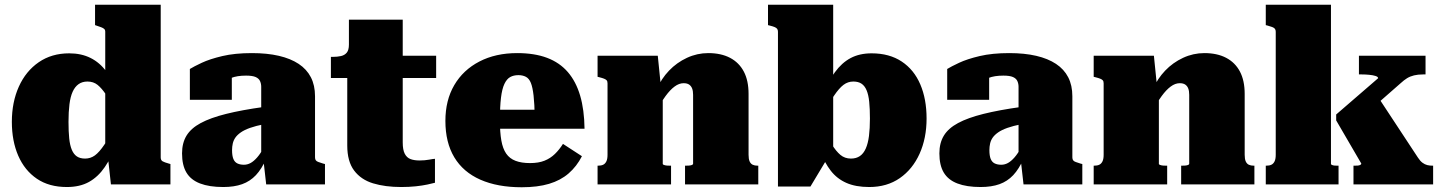

<svg xmlns="http://www.w3.org/2000/svg" viewBox="-20 -778 6084 810"><path d="M658 -114Q658 -102 666 -97.5Q674 -93 692 -88L699 -86V0H448L434 -127L424 -110V-644Q424 -652 419.5 -656Q415 -660 407 -663Q399 -666 387 -670L381 -672V-758H658ZM272 -553Q323 -553 362 -533.5Q401 -514 428.5 -476.5Q456 -439 473 -386V-310Q446 -351 427.5 -378.5Q409 -406 391.5 -420Q374 -434 349 -434Q327 -434 311.5 -423Q296 -412 286.5 -391Q277 -370 273 -338Q269 -306 269 -264Q269 -223 272 -194Q275 -165 283 -146Q291 -127 304.5 -118Q318 -109 339 -109Q362 -109 380.5 -122.5Q399 -136 420.5 -168Q442 -200 473 -253V-172Q450 -114 422 -73Q394 -32 355.5 -10.5Q317 11 262 11Q187 11 135.5 -24Q84 -59 57 -121Q30 -183 30 -264Q30 -347 59.5 -412.5Q89 -478 143.5 -515.5Q198 -553 272 -553Z M1094 -327V-254Q1059 -247 1035 -238.5Q1011 -230 996 -219.5Q981 -209 973 -197.5Q965 -186 962 -172.5Q959 -159 959 -145Q959 -121 964.5 -107.5Q970 -94 981.5 -88.5Q993 -83 1009 -83Q1024 -83 1037.5 -90.5Q1051 -98 1065 -114Q1079 -130 1094 -157L1104 -110Q1084 -65 1059.5 -39Q1035 -13 1001.5 -1Q968 11 922 11Q863 11 824 -4Q785 -19 766.5 -50Q748 -81 748 -131Q748 -175 767 -206Q786 -237 827 -259Q868 -281 934 -297.5Q1000 -314 1094 -327ZM1103 0 1091 -106 1082 -101V-412Q1082 -425 1077 -436Q1072 -447 1058.5 -453Q1045 -459 1018 -459Q980 -459 955 -449Q930 -439 922 -427Q911 -431 907.5 -438.5Q904 -446 909 -454.5Q914 -463 926 -468.5Q938 -474 958 -473V-357H781V-487Q797 -497 831 -513Q865 -529 918 -541.5Q971 -554 1043 -554Q1107 -554 1156.5 -542.5Q1206 -531 1240 -508.5Q1274 -486 1291.5 -452Q1309 -418 1309 -372V-114Q1309 -106 1312.5 -101.5Q1316 -97 1323.5 -94.5Q1331 -92 1343 -88L1351 -86V0Z M1376 -449V-538H1382Q1403 -538 1418.5 -541.5Q1434 -545 1443 -556Q1452 -567 1452 -590L1582 -543H1820V-449ZM1679 -177Q1679 -146 1687.5 -129.5Q1696 -113 1711.5 -107Q1727 -101 1750 -101Q1772 -101 1790.5 -104.5Q1809 -108 1815 -108V-7Q1804 -4 1783 0.5Q1762 5 1734 8Q1706 11 1673 11Q1605 11 1554 -4.5Q1503 -20 1474 -58.5Q1445 -97 1445 -164V-522L1452 -531V-695H1679Z M2089 -269Q2089 -220 2095 -185.5Q2101 -151 2115.5 -130Q2130 -109 2155 -99.5Q2180 -90 2216 -90Q2252 -90 2277 -100Q2302 -110 2321 -128.5Q2340 -147 2355 -171L2435 -119Q2413 -76 2379 -46.5Q2345 -17 2296.5 -2.5Q2248 12 2181 12Q2079 12 2006.5 -20Q1934 -52 1896.5 -114.5Q1859 -177 1859 -268Q1859 -355 1896.5 -419Q1934 -483 2002.5 -518.5Q2071 -554 2162 -554Q2235 -554 2288 -534Q2341 -514 2375.5 -474Q2410 -434 2427.5 -374.5Q2445 -315 2446 -235H2033V-315H2254L2236 -283Q2235 -340 2231 -375Q2227 -410 2219.5 -428.5Q2212 -447 2198.5 -454Q2185 -461 2167 -461Q2147 -461 2132.5 -453Q2118 -445 2108 -424Q2098 -403 2093.5 -365.5Q2089 -328 2089 -269Z M2501 0V-79H2503Q2516 -79 2524.5 -83Q2533 -87 2538 -97Q2543 -107 2543 -125V-426Q2543 -435 2539.5 -439Q2536 -443 2528.5 -446Q2521 -449 2509 -452L2501 -454V-543H2755L2768 -415L2776 -414V-86Q2776 -84 2781.5 -82Q2787 -80 2794 -79.5Q2801 -79 2807 -79H2811V0ZM3179 0H2870V-79H2872Q2879 -79 2886.5 -79.5Q2894 -80 2899 -82Q2904 -84 2904 -87V-378Q2904 -394 2900 -404.5Q2896 -415 2887.5 -421Q2879 -427 2864 -427Q2845 -427 2826 -413Q2807 -399 2788 -373Q2769 -347 2748 -306L2751 -402Q2770 -446 2802.5 -480Q2835 -514 2878 -534Q2921 -554 2968 -554Q3022 -554 3060 -534Q3098 -514 3118 -476Q3138 -438 3138 -382V-125Q3138 -107 3142.5 -97Q3147 -87 3155.5 -83Q3164 -79 3176 -79H3179Z M3647 11Q3590 11 3550.5 -6.5Q3511 -24 3485 -57.5Q3459 -91 3441 -138L3446 -236Q3472 -197 3489.5 -168.5Q3507 -140 3525.5 -124.5Q3544 -109 3570 -109Q3592 -109 3607.5 -119.5Q3623 -130 3632.5 -151.5Q3642 -173 3646 -204.5Q3650 -236 3650 -278Q3650 -319 3647 -348.5Q3644 -378 3636 -397Q3628 -416 3614.5 -425Q3601 -434 3580 -434Q3557 -434 3538.5 -420Q3520 -406 3499 -375Q3478 -344 3446 -291V-373Q3473 -433 3502 -473Q3531 -513 3568.5 -533Q3606 -553 3657 -553Q3732 -553 3784 -518.5Q3836 -484 3862.5 -422Q3889 -360 3889 -278Q3889 -195 3859.5 -129.5Q3830 -64 3776 -26.5Q3722 11 3647 11ZM3262 -644Q3262 -652 3258.5 -656.5Q3255 -661 3247.5 -664Q3240 -667 3228 -670L3220 -672V-758H3495V-124L3477 -121L3399 9H3262Z M4289 -327V-254Q4254 -247 4230 -238.5Q4206 -230 4191 -219.5Q4176 -209 4168 -197.5Q4160 -186 4157 -172.5Q4154 -159 4154 -145Q4154 -121 4159.5 -107.5Q4165 -94 4176.5 -88.5Q4188 -83 4204 -83Q4219 -83 4232.5 -90.5Q4246 -98 4260 -114Q4274 -130 4289 -157L4299 -110Q4279 -65 4254.5 -39Q4230 -13 4196.5 -1Q4163 11 4117 11Q4058 11 4019 -4Q3980 -19 3961.5 -50Q3943 -81 3943 -131Q3943 -175 3962 -206Q3981 -237 4022 -259Q4063 -281 4129 -297.5Q4195 -314 4289 -327ZM4298 0 4286 -106 4277 -101V-412Q4277 -425 4272 -436Q4267 -447 4253.5 -453Q4240 -459 4213 -459Q4175 -459 4150 -449Q4125 -439 4117 -427Q4106 -431 4102.5 -438.5Q4099 -446 4104 -454.5Q4109 -463 4121 -468.5Q4133 -474 4153 -473V-357H3976V-487Q3992 -497 4026 -513Q4060 -529 4113 -541.5Q4166 -554 4238 -554Q4302 -554 4351.5 -542.5Q4401 -531 4435 -508.5Q4469 -486 4486.5 -452Q4504 -418 4504 -372V-114Q4504 -106 4507.5 -101.5Q4511 -97 4518.5 -94.5Q4526 -92 4538 -88L4546 -86V0Z M4594 0V-79H4596Q4609 -79 4617.5 -83Q4626 -87 4631 -97Q4636 -107 4636 -125V-426Q4636 -435 4632.5 -439Q4629 -443 4621.5 -446Q4614 -449 4602 -452L4594 -454V-543H4848L4861 -415L4869 -414V-86Q4869 -84 4874.5 -82Q4880 -80 4887 -79.5Q4894 -79 4900 -79H4904V0ZM5272 0H4963V-79H4965Q4972 -79 4979.5 -79.5Q4987 -80 4992 -82Q4997 -84 4997 -87V-378Q4997 -394 4993 -404.5Q4989 -415 4980.5 -421Q4972 -427 4957 -427Q4938 -427 4919 -413Q4900 -399 4881 -373Q4862 -347 4841 -306L4844 -402Q4863 -446 4895.5 -480Q4928 -514 4971 -534Q5014 -554 5061 -554Q5115 -554 5153 -534Q5191 -514 5211 -476Q5231 -438 5231 -382V-125Q5231 -107 5235.5 -97Q5240 -87 5248.5 -83Q5257 -79 5269 -79H5272Z M6026 0H5690V-79H5694Q5701 -79 5708 -79.5Q5715 -80 5719 -82.5Q5723 -85 5723 -88L5617 -270V-295L5794 -448Q5794 -454 5783 -457.5Q5772 -461 5756 -462.5Q5740 -464 5725 -464H5713V-543H5994V-464H5983Q5962 -464 5945.5 -460Q5929 -456 5916 -448Q5903 -440 5889 -427L5719 -278L5781 -388L5962 -113Q5971 -99 5981 -91.5Q5991 -84 6001.5 -81.5Q6012 -79 6024 -79H6026ZM5595 -758V-86Q5595 -84 5599.5 -82Q5604 -80 5610.5 -79.5Q5617 -79 5623 -79H5627V0H5320V-79H5322Q5335 -79 5343.5 -83Q5352 -87 5357 -97Q5362 -107 5362 -125V-644Q5362 -652 5358.5 -656.5Q5355 -661 5347 -664Q5339 -667 5328 -670L5320 -672V-758Z"/></svg>

Font: Roboto Serif 20pt Black
Style: Regular
Weight: 900
Version: Version 1.008